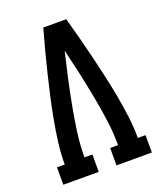

<svg xmlns="http://www.w3.org/2000/svg" viewBox="-136 -824 772 913"><g transform="rotate(-20 250.0 -367.5)"><path d="M26 0V-88H65Q65 -143 72 -197.5Q79 -252 89 -306.5Q99 -361 111 -414.5Q123 -468 136 -521.5Q149 -575 163 -628.5Q177 -682 192 -735H308Q323 -682 337 -628.5Q351 -575 364 -521.5Q377 -468 389 -414.5Q401 -361 411 -306.5Q421 -252 428 -197.5Q435 -143 435 -88H474V0H295V-88H335Q335 -153 326 -217Q317 -281 305 -344.5Q293 -408 279 -471.5Q265 -535 250 -597Q235 -535 221 -471.5Q207 -408 195 -344.5Q183 -281 174 -217Q165 -153 165 -88H205V0Z"/></g></svg>

Font: Iosevka Curly Slab Semibold
Style: Regular
Weight: 600
Monospace: yes
Designer: Belleve Invis
Foundry: Belleve Invis
Version: Version 22.1.2; ttfautohint (v1.8.4)